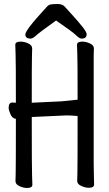

<svg xmlns="http://www.w3.org/2000/svg" viewBox="-20 -918 540 955"><path d="M386 -726Q375 -726 358.5 -742.5Q342 -759 259 -816Q175 -756 159 -741Q143 -726 132 -726Q106 -726 106 -747Q106 -757 129.5 -788Q153 -819 210 -881Q221 -894 232.5 -896Q244 -898 267.5 -898Q291 -898 302.5 -884.5Q314 -871 332 -852Q375 -805 393 -781Q411 -757 411 -748Q411 -726 386 -726ZM114 17Q97 17 77 8Q57 -1 57 -17Q57 -29 58 -55Q59 -81 59 -327Q42 -328 32.5 -349Q23 -370 23 -382Q23 -408 42 -408Q42 -408 59 -407Q59 -621 57.5 -649.5Q56 -678 56 -695Q56 -711 83 -711Q101 -711 120.5 -702Q140 -693 140 -677Q140 -665 139 -639.5Q138 -614 138 -407L286 -414L354 -421L366 -422Q366 -621 364.5 -649.5Q363 -678 363 -695Q363 -711 390 -711Q407 -711 427 -702Q447 -693 447 -677Q447 -665 446 -639V-106Q446 -75 447 -46Q448 -17 448 0Q448 16 421 16Q405 16 384.5 7Q364 -2 364 -18Q364 -30 365 -56Q366 -82 366 -341Q332 -344 310 -344L138 -336Q138 -74 139.5 -45Q141 -16 141 1Q141 17 114 17Z"/></svg>

Font: Moon Stars Kai HW
Style: Bold
Weight: 700
Designer: GuiWonder
Version: Version 1.101